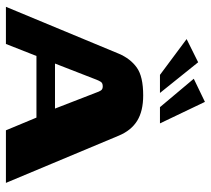

<svg xmlns="http://www.w3.org/2000/svg" viewBox="-52 -661 713 649"><g transform="rotate(90 304.5 -336.5)"><path d="M3 0 161.6 -381.8Q178.2 -420.7 208.3 -442.3Q238.4 -464 302.4 -464Q355.4 -464 388.1 -443.8Q420.8 -423.7 438.4 -381.8L598.2 0H420.5L377.5 -103.2H169.2L128.6 0ZM194.8 -165.9H347L292.6 -306.2Q290 -314.2 286 -320.7Q282.1 -327.3 271.8 -327.3Q260.6 -327.3 256.5 -320.6Q252.3 -313.8 249.4 -306.2ZM233.1 -520.7 112.1 -610.8 190.5 -649.8 294.2 -520.7ZM342.2 -520.7 246.2 -635 324.4 -672.7 397.1 -520.7Z"/></g></svg>

Font: Genos Thin
Style: Regular
Weight: 100
Designer: Robert E. Leuschke
Foundry: Robert E. Leuschke
Version: Version 1.010